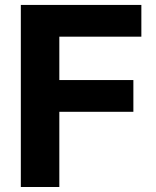

<svg xmlns="http://www.w3.org/2000/svg" viewBox="-20 -747 625 767"><path d="M63.2 0H217V-300.4H512.8V-427.2H217V-600.5H544.7V-727.3H63.2Z"/></svg>

Font: GiG Sans
Style: Bold
Weight: 700
Designer: Andreas Faust
Version: Version 1.100;FEAKit 1.0